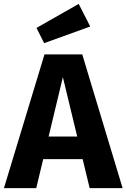

<svg xmlns="http://www.w3.org/2000/svg" viewBox="-33 -975 655 995"><path d="M393.2 -693.2 602.4 0H431.6L292.8 -575.2L154.8 0H-12.6L197.6 -693.2ZM383.6 -267.4 410.2 -150.2H175.6L202.2 -267.4ZM374.8 -954.8 434.6 -837.6 195.8 -751.4 156.2 -830.4Z"/></svg>

Font: Firava
Style: Regular
Weight: 400
Designer: Carrois Corporate & Edenspiekermann AG
Foundry: Greg Finn Gibson
Version: Version 5.000